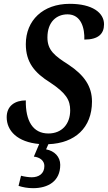

<svg xmlns="http://www.w3.org/2000/svg" viewBox="-20 -744 564 1004"><path d="M153 240C231 240 295 204 295 118C295 76 265 45 221 37L233 10C372 5 461 -76 461 -213C461 -292 421 -351 338 -406C266 -452 228 -481 228 -548C228 -631 277 -669 333 -669C406 -669 423 -594 421 -537C494 -537 524 -567 524 -617C524 -678 462 -724 345 -724C204 -724 115 -637 115 -513C115 -418 161 -363 243 -312C327 -256 347 -220 347 -167C347 -96 304 -46 233 -46C152 -46 113 -112 115 -219C59 -219 15 -191 15 -131C15 -60 71 -1 185 9L157 75C188 78 212 96 212 124C212 165 182 183 146 183C131 183 109 180 90 175L77 228C99 235 124 240 153 240Z"/></svg>

Font: Noto Serif Condensed SemiBold
Style: Italic
Weight: 600
Width: 3
Italic angle: -12°
Designer: Monotype Design Team
Foundry: Monotype Imaging Inc.
Version: Version 2.014